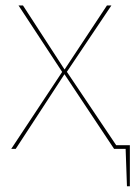

<svg xmlns="http://www.w3.org/2000/svg" viewBox="-20 -538 499 694"><path d="M400 -13.1 221.7 -278.4 382.7 -518.3H366.6L213.4 -286.7L63 -518.3H46.9L204.7 -278L20.7 0H36.9L213 -269.7L392.3 0H434.1L438.9 135.3H449.4V-13.1Z"/></svg>

Font: Fira Sans Hair
Style: Regular
Weight: 100
Designer: bBox Type GmbH & Carrois Corporate GbR & Edenspiekermann AG
Foundry: bBox Type GmbH & Carrois Corporate GbR & Edenspiekermann AG
Version: Version 4.300;PS 004.300;hotconv 1.0.88;makeotf.lib2.5.64775